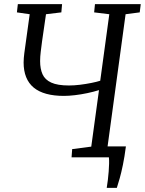

<svg xmlns="http://www.w3.org/2000/svg" viewBox="-20 -763 702 931"><path d="M497.5 148Q500.5 130 503 109.5Q505.5 89 507 68.8Q508.5 48.5 509 30.8Q509.5 13 508 0L444 -53H590.5Q584 -2.5 576 36.2Q568 75 560.2 102.5Q552.5 130 546.5 148ZM327 0 330 -40 422.5 -52 460 -326Q434.5 -318 403.8 -311.5Q373 -305 343.2 -301.5Q313.5 -298 290 -298Q241.5 -298 204.8 -308Q168 -318 143.5 -338.2Q119 -358.5 106.8 -389Q94.5 -419.5 94.5 -460Q94.5 -471 95.5 -482.5Q96.5 -494 98 -506L124 -694L62 -703L66.5 -743H281L277.5 -703L203 -694L184 -563Q180.5 -536 177.5 -512Q174.5 -488 174.5 -466.5Q174.5 -429.5 186.2 -403Q198 -376.5 228.5 -362.5Q259 -348.5 314.5 -348.5Q339.5 -348.5 368 -352Q396.5 -355.5 422.8 -360.8Q449 -366 466 -371.5L510 -694L436.5 -703L440.5 -743H662.5L657.5 -703L589 -694L501.5 -52L573 -40L570 0Z"/></svg>

Font: Merriweather Light
Style: Italic
Weight: 300
Italic angle: -7.8°
Designer: Eben Sorkin
Foundry: Eben Sorkin
Version: Version 2.101